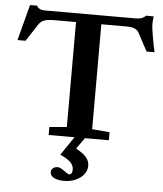

<svg xmlns="http://www.w3.org/2000/svg" viewBox="-60 -738 875 1029"><g transform="rotate(5 377.0 -223.5)"><path d="M219.7 0V-43L313 -51.3V-615.7H199.2Q164.1 -615.7 144 -609.4Q124 -603 111.3 -583L52.2 -492.2H8.8L59.6 -685.1H96.7Q109.9 -663.1 136.2 -663.1H630.4Q666.5 -663.1 684.1 -682.6L725.6 -682.1Q721.7 -668.9 721.7 -636.2Q721.7 -623 730 -573.7Q738.3 -524.4 746.6 -491.2H703.6L649.9 -590.8Q635.3 -615.7 585.4 -615.7H449.2V-51.3L543.5 -43V0H415L372.6 59.6Q411.6 80.6 428.5 100.6Q445.3 120.6 445.3 146Q445.3 185.1 409.2 211.4Q373 237.8 322.8 237.8Q287.6 237.8 267.8 226.8Q248 215.8 248 197.3Q248 184.1 258.1 175.8Q268.1 167.5 282.7 167.5Q297.4 167.5 319.3 184.6Q341.8 200.7 346.2 200.7Q364.3 200.7 364.3 172.9Q364.3 151.4 346.9 134.3Q329.6 117.2 291 99.6L358.9 0Z"/></g></svg>

Font: Elstob 6pt SemiBold
Style: Regular
Weight: 600
Designer: Peter S. Baker
Version: Version 1.015